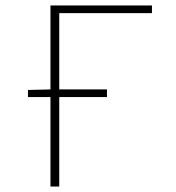

<svg xmlns="http://www.w3.org/2000/svg" viewBox="-20 -680 640 700"><path d="M164 0V-660H534V-632H196V0ZM82 -326V-352L166 -354H370V-326Z"/></svg>

Font: Source Code Pro ExtraLight
Style: Regular
Weight: 200
Monospace: yes
Designer: Paul D. Hunt, Teo Tuominen
Foundry: Adobe
Version: Version 1.026;hotconv 1.1.0;makeotfexe 2.6.0